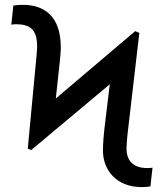

<svg xmlns="http://www.w3.org/2000/svg" viewBox="-20 -757 671 787"><path d="M108 -142 430 -411.6 409.1 -238.6C404.8 -203.1 402 -167.6 402 -139.2C402 -62.5 454.5 9.9 561.1 9.9C572.4 9.9 583.8 9.2 596.6 7.1L605.1 -69.6C599.4 -68.5 590.9 -68.2 582.4 -68.2C525.6 -68.2 498.6 -99.4 498.6 -147.7C498.6 -157.7 500 -184.7 504.3 -220.2L551.1 -622.2L534.1 -629.3L208.8 -353.3L226.6 -518.5C229 -539.8 229.8 -560 228.7 -578.8C224.4 -676.8 174.7 -737.2 73.2 -737.2C60.4 -737.2 47.6 -736.2 34.8 -734.4L26.3 -655.5C32 -657 37.6 -657.7 46.2 -657.7C103.7 -657.7 126.8 -633.9 131.4 -585.9C132.8 -570.3 132.1 -551.8 130 -531.2L93.8 -147.7Z"/></svg>

Font: Magic Ui Pro
Style: Regular
Weight: 400
Designer: Stefan Endress, Andreas Faust
Version: Version 1.000;FEAKit 1.0